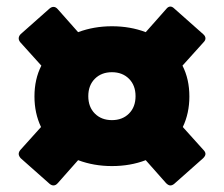

<svg xmlns="http://www.w3.org/2000/svg" viewBox="-20 -680 682 585"><path d="M499 -115Q493 -115 486 -122L424 -192Q377 -174 321 -174Q266 -174 218 -192L156 -122Q150 -115 143 -115Q137 -115 131 -120L43 -198Q37 -205 37 -211Q37 -217 42 -223L105 -293Q85 -335 85 -386Q85 -439 106 -480L42 -551Q37 -557 37 -563Q37 -570 43 -576L131 -654Q137 -659 143 -659Q150 -659 156 -652L218 -582Q266 -600 321 -600Q377 -600 424 -582L486 -652Q492 -660 499 -660Q505 -660 511 -654L599 -576Q606 -570 606 -563Q606 -557 600 -551L536 -480Q557 -439 557 -386Q557 -335 537 -293L600 -223Q606 -217 606 -211Q606 -205 599 -198L511 -120Q505 -115 499 -115ZM321 -314Q353 -314 373 -334Q393 -354 393 -387Q393 -420 373 -440Q353 -460 321 -460Q289 -460 269 -440Q249 -420 249 -387Q249 -354 269 -334Q289 -314 321 -314Z"/></svg>

Font: YamahaIndonesia935. App Black
Style: Regular
Weight: 900
Designer: Dalton Maag Ltd
Foundry: Dalton Maag Ltd
Version: Version 1.002; January 01, 2024; Regular/Italic